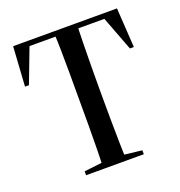

<svg xmlns="http://www.w3.org/2000/svg" viewBox="-122 -768 818 872"><g transform="rotate(-20 287.0 -332.0)"><path d="M147 0V-19L261 -32H313L426 -19V0ZM231 0Q233 -40 234 -93Q235 -146 235 -203.5Q235 -261 235 -313V-357Q235 -409 235 -465Q235 -521 234 -572.5Q233 -624 231 -664H343Q341 -624 340 -572Q339 -520 338.5 -464.5Q338 -409 338 -357V-313Q338 -261 338.5 -203.5Q339 -146 340 -93Q341 -40 343 0ZM24 -473 36 -664H538L550 -473H531L463 -652L500 -639H74L111 -652L43 -473Z"/></g></svg>

Font: Source Serif 4 60pt SemiBold
Style: Regular
Weight: 600
Version: Version 4.004;hotconv 1.0.116;makeotfexe 2.5.65601